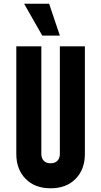

<svg xmlns="http://www.w3.org/2000/svg" viewBox="-20 -1000 546 1036"><path d="M438 -750V-169Q438 -86 388 -35Q338 16 253 16Q168.5 16 118.2 -35Q68 -86 68 -169V-750H203V-169Q203 -146.5 216 -132.8Q229 -119 253 -119Q277 -119 290 -132.8Q303 -146.5 303 -169V-750ZM208 -808 110 -980H245L303 -808Z"/></svg>

Font: Mohave Light
Style: Regular
Weight: 300
Designer: Gumpita Rahayu
Foundry: Tokotype
Version: Version 2.003